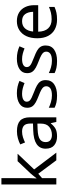

<svg xmlns="http://www.w3.org/2000/svg" viewBox="904 -1704 810 2657"><g transform="rotate(-90 1308.5 -375.0)"><path d="M172 -363Q172 -347 170.5 -321Q169 -295 168 -276H172Q178 -284 190 -299Q202 -314 214.5 -329.5Q227 -345 236 -355L407 -536H510L293 -307L525 0H419L233 -250L172 -197V0H85V-760H172Z M822 -545Q920 -545 967 -502Q1014 -459 1014 -365V0H950L933 -76H929Q894 -32 855.5 -11Q817 10 749 10Q676 10 628 -28.5Q580 -67 580 -149Q580 -229 643 -272.5Q706 -316 837 -320L928 -323V-355Q928 -422 899 -448Q870 -474 817 -474Q775 -474 737 -461.5Q699 -449 666 -433L639 -499Q674 -518 722 -531.5Q770 -545 822 -545ZM848 -259Q748 -255 709.5 -227Q671 -199 671 -148Q671 -103 698.5 -82Q726 -61 769 -61Q837 -61 882 -98.5Q927 -136 927 -214V-262Z M1529 -148Q1529 -70 1471 -30Q1413 10 1315 10Q1259 10 1218.5 1Q1178 -8 1147 -24V-104Q1179 -88 1224.5 -74.5Q1270 -61 1317 -61Q1384 -61 1414 -82.5Q1444 -104 1444 -140Q1444 -160 1433 -176Q1422 -192 1393.5 -208Q1365 -224 1312 -244Q1260 -264 1223 -284Q1186 -304 1166 -332Q1146 -360 1146 -404Q1146 -472 1201.5 -509Q1257 -546 1347 -546Q1396 -546 1438.5 -536.5Q1481 -527 1518 -510L1488 -440Q1454 -454 1417 -464Q1380 -474 1341 -474Q1287 -474 1258.5 -456.5Q1230 -439 1230 -409Q1230 -387 1243 -371.5Q1256 -356 1286.5 -341.5Q1317 -327 1368 -307Q1419 -288 1455 -268Q1491 -248 1510 -219.5Q1529 -191 1529 -148Z M2008 -148Q2008 -70 1950 -30Q1892 10 1794 10Q1738 10 1697.5 1Q1657 -8 1626 -24V-104Q1658 -88 1703.5 -74.5Q1749 -61 1796 -61Q1863 -61 1893 -82.5Q1923 -104 1923 -140Q1923 -160 1912 -176Q1901 -192 1872.5 -208Q1844 -224 1791 -244Q1739 -264 1702 -284Q1665 -304 1645 -332Q1625 -360 1625 -404Q1625 -472 1680.5 -509Q1736 -546 1826 -546Q1875 -546 1917.5 -536.5Q1960 -527 1997 -510L1967 -440Q1933 -454 1896 -464Q1859 -474 1820 -474Q1766 -474 1737.5 -456.5Q1709 -439 1709 -409Q1709 -387 1722 -371.5Q1735 -356 1765.5 -341.5Q1796 -327 1847 -307Q1898 -288 1934 -268Q1970 -248 1989 -219.5Q2008 -191 2008 -148Z M2345 -546Q2414 -546 2463.5 -516Q2513 -486 2539.5 -431.5Q2566 -377 2566 -304V-251H2199Q2201 -160 2245.5 -112.5Q2290 -65 2370 -65Q2421 -65 2460.5 -74.5Q2500 -84 2542 -102V-25Q2501 -7 2461 1.5Q2421 10 2366 10Q2290 10 2231.5 -21Q2173 -52 2140.5 -113.5Q2108 -175 2108 -264Q2108 -352 2137.5 -415Q2167 -478 2220.5 -512Q2274 -546 2345 -546ZM2344 -474Q2281 -474 2244.5 -433.5Q2208 -393 2201 -321H2474Q2473 -389 2442 -431.5Q2411 -474 2344 -474Z"/></g></svg>

Font: Noto Sans Coptic
Style: Regular
Weight: 400
Designer: Monotype Design Team, Denis Moyogo Jacquerye
Foundry: Monotype Imaging Inc.
Version: Version 2.002; ttfautohint (v1.8.4.7-5d5b)